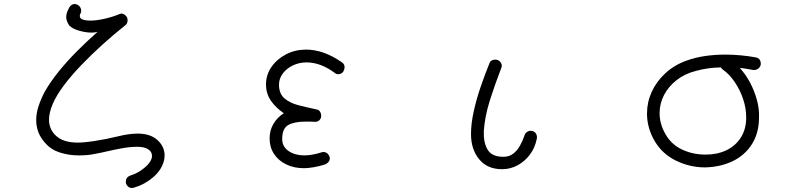

<svg xmlns="http://www.w3.org/2000/svg" viewBox="-20 -756 4040 960"><path d="M651 182Q643 184 640 184Q626 184 617.5 174Q609 164 609 153Q609 130 631 122Q670 110 701 84Q740 52 740 23Q740 3 721 -9.5Q702 -22 666 -22Q631 -22 592 -15Q553 -8 516.5 0.5Q480 9 452 14Q433 18 413.5 19.5Q394 21 374 21Q325 21 280.5 7Q236 -7 207 -40Q183 -66 172 -95Q161 -124 161 -155Q161 -190 173 -226Q185 -262 204 -298Q232 -347 274 -399Q316 -451 366.5 -501.5Q417 -552 468 -597Q457 -593 437 -593Q408 -593 374 -603Q340 -613 326 -629Q311 -651 311 -671Q311 -683 315.5 -695Q320 -707 327 -720Q338 -736 353 -736Q360 -736 370 -731Q386 -720 386 -702Q386 -693 382 -688Q379 -682 379 -676Q379 -663 394.5 -658Q410 -653 431 -653Q462 -653 502 -662Q542 -671 576 -685Q581 -688 587 -688Q598 -688 608 -678.5Q618 -669 618 -655Q618 -639 607 -630Q550 -585 493.5 -534Q437 -483 386.5 -430.5Q336 -378 299 -328.5Q262 -279 244 -237Q235 -216 230 -196Q225 -176 225 -157Q225 -137 232 -118Q239 -99 254 -83Q275 -61 304 -52Q333 -43 367 -43Q386 -43 405.5 -45Q425 -47 447 -50Q517 -61 571 -74.5Q625 -88 669 -88Q732 -88 767.5 -55.5Q803 -23 803 21Q803 48 789 76.5Q775 105 745 131Q704 166 651 182Z M1500 85Q1450 85 1411 66Q1372 47 1350 13.5Q1328 -20 1328 -64Q1328 -103 1346.5 -135.5Q1365 -168 1399 -190Q1359 -217 1334.5 -252.5Q1310 -288 1310 -334Q1310 -382 1337.5 -421.5Q1365 -461 1410.5 -484.5Q1456 -508 1510 -508Q1599 -508 1690 -444Q1703 -435 1703 -420Q1703 -410 1697 -399Q1688 -385 1671 -385Q1660 -385 1653 -392Q1583 -444 1512 -444Q1476 -444 1444.5 -429Q1413 -414 1394 -388.5Q1375 -363 1375 -333Q1375 -288 1402 -264.5Q1429 -241 1472 -230Q1515 -219 1562 -209Q1573 -208 1579.5 -198.5Q1586 -189 1586 -177Q1586 -164 1577 -155Q1568 -146 1552 -147Q1540 -148 1529 -148Q1518 -148 1508 -148Q1452 -148 1421.5 -131Q1391 -114 1391 -61Q1391 -22 1423.5 -0.5Q1456 21 1501 21Q1539 21 1587 6Q1590 5 1592.5 4.5Q1595 4 1597 4Q1611 4 1620 14.5Q1629 25 1629 36Q1629 47 1621.5 55Q1614 63 1606 66Q1578 75 1549.5 80Q1521 85 1500 85Z M2490 90Q2417 90 2376 40.5Q2335 -9 2335 -86Q2335 -137 2348.5 -198.5Q2362 -260 2383.5 -322.5Q2405 -385 2427 -439Q2430 -449 2438 -453.5Q2446 -458 2456 -458Q2470 -458 2479.5 -448.5Q2489 -439 2489 -427Q2489 -421 2486 -415Q2454 -332 2429 -253Q2404 -174 2399 -100Q2397 -42 2418.5 -7Q2440 28 2497 28Q2526 28 2546 12.5Q2566 -3 2579.5 -27Q2593 -51 2602 -77Q2604 -88 2613.5 -95Q2623 -102 2633 -102Q2650 -102 2658.5 -90Q2667 -78 2664 -62Q2655 -17 2629.5 17Q2604 51 2568 70.5Q2532 90 2490 90Z M3506 81Q3430 81 3361.5 48Q3293 15 3255 -48Q3215 -115 3215 -188Q3215 -245 3238.5 -296.5Q3262 -348 3306 -389Q3350 -430 3410 -452Q3457 -469 3506 -476Q3555 -483 3606 -483Q3644 -483 3682.5 -479.5Q3721 -476 3759 -469Q3773 -466 3778.5 -457.5Q3784 -449 3784 -438Q3784 -424 3773 -414.5Q3762 -405 3747 -406Q3718 -411 3709 -412.5Q3700 -414 3696.5 -414.5Q3693 -415 3679 -416Q3708 -385 3730 -343.5Q3752 -302 3764.5 -256.5Q3777 -211 3775 -168Q3775 -92 3740.5 -36.5Q3706 19 3645 49Q3584 79 3506 81ZM3508 17Q3566 17 3611.5 -4.5Q3657 -26 3684 -68Q3711 -110 3711 -169Q3711 -215 3695.5 -261Q3680 -307 3653.5 -346Q3627 -385 3593 -409Q3590 -411 3588 -414Q3586 -417 3584 -419Q3518 -418 3458 -401Q3403 -387 3362.5 -355Q3322 -323 3300 -280.5Q3278 -238 3278 -190Q3278 -164 3285 -138Q3292 -112 3307 -86Q3336 -34 3390 -8.5Q3444 17 3508 17Z"/></svg>

Font: Hachi Maru Pop
Style: Regular
Weight: 400
Designer: Nontynet
Foundry: Nontynet
Version: Version 1.300